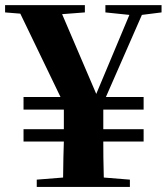

<svg xmlns="http://www.w3.org/2000/svg" viewBox="-25 -738 658 758"><path d="M612.8 -689 535.2 -679.2 393.1 -355H542V-305.2H382.8V-228H542V-179.2H382.8Q382.8 -148.4 383.1 -117.2Q383.3 -85.9 384.8 -37.1L487.8 -28.8V0H120.1V-28.8L224.1 -37.1Q224.6 -85.9 225.3 -117.2Q226.1 -148.4 227.1 -179.2H67.9V-228H227.1V-305.2H67.9V-355H213.9L55.2 -684.1L-4.9 -689V-717.8H310.1V-689L220.2 -682.1L355 -367.2L485.8 -679.2L391.1 -689V-717.8H612.8Z"/></svg>

Font: Source Han Serif JP Heavy
Style: Regular
Weight: 900
Designer: Ryoko NISHIZUKA  (kana & ideographs); Frank Grießhammer (Latin, Greek & Cyrillic); Wenlong ZHANG  (bopomofo); Sandoll Co
Foundry: Adobe Systems Incorporated
Version: Version 1.001;PS 1.001;hotconv 16.6.54;makeotf.lib2.5.65590